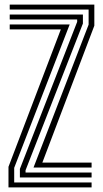

<svg xmlns="http://www.w3.org/2000/svg" viewBox="-20 -820 450 840"><path d="M126.6 -86.9 367.7 -712.3V-778.3H22.5V-800H392.7V-707.6L165.3 -108.7H380.7V-86.9ZM17.1 0V-90.2L246.1 -691.3H22.5V-713.1H284.9L42.1 -85.8V-21.7H380.7V0ZM67 -43.5V-80.9L317.6 -724.4V-734.8H22.5V-756.5H342.7V-717L91.8 -75.1V-65.2H380.7V-43.5Z"/></svg>

Font: Big Shoulders Inline Display SC Thin
Style: Regular
Weight: 100
Designer: Patric King
Foundry: XO Type Co
Version: Version 2.002